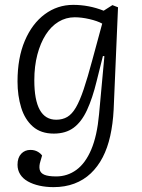

<svg xmlns="http://www.w3.org/2000/svg" viewBox="-20 -539 582 789"><path d="M409 -308 403 -309 377 -205Q360 -135 337.5 -86.5Q315 -38 282.5 -14Q250 10 201 10Q148 10 115 -19Q82 -48 67 -97Q52 -146 52 -204Q52 -301 82 -371.5Q112 -442 164 -480.5Q216 -519 281 -519Q313 -519 344.5 -513Q376 -507 406 -495L442 -518L465 -509L447 -88Q444 -30 433 19.5Q422 69 402 107.5Q382 146 353 173.5Q324 201 285.5 215.5Q247 230 200 230Q169 230 142 224Q115 218 94.5 206.5Q74 195 63 177.5Q52 160 52 138Q52 109 67 93Q82 77 105 77Q115 77 123.5 79.5Q132 82 140 87.5Q148 93 153 100L146 124Q140 143 143 157.5Q146 172 162 179Q178 186 211 186Q257 186 294 159Q331 132 355 75.5Q379 19 387 -69ZM211 -47Q237 -47 256.5 -58.5Q276 -70 292 -97.5Q308 -125 324 -172.5Q340 -220 359 -291L400 -442Q380 -453 347.5 -460.5Q315 -468 287 -468Q251 -468 220.5 -449.5Q190 -431 168 -396.5Q146 -362 133.5 -314.5Q121 -267 121 -209Q121 -128 143.5 -87.5Q166 -47 211 -47Z"/></svg>

Font: Literata Light
Style: Italic
Weight: 300
Italic angle: -2°
Designer: Latin by Veronika Burian and Jose Scaglione. Greek by Irene Vlachou. Cyrillic by Vera Evstafieva
Foundry: TypeTogether
Version: Version 3.103;gftools[0.9.29]